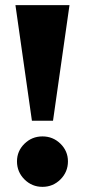

<svg xmlns="http://www.w3.org/2000/svg" viewBox="-20 -726 330 746"><path d="M40 -706H250L186 -257H104ZM46 -99Q46 -139 75 -167.5Q104 -196 145 -196Q186 -196 215 -167.5Q244 -139 244 -99Q244 -58 215 -29Q186 0 145 0Q104 0 75 -29Q46 -58 46 -99Z"/></svg>

Font: Lineal Heavy
Style: Regular
Weight: 900
Designer: Created by Frank Adebiaye with contributions from Anton Moglia & Ariel Martín Pérez
Created by Frank ADEBIAYE with FontF
Foundry: Velvetyne Type Foundry
Version: Version 2.000